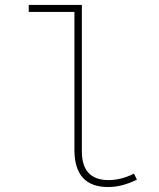

<svg xmlns="http://www.w3.org/2000/svg" viewBox="-20 -742 640 774"><path d="M416 12Q280 12 280 -138V-694H96V-722H310V-132Q310 -16 418 -16Q468 -16 520 -42L532 -18Q472 12 416 12Z"/></svg>

Font: TypoPRO Source Code Pro
Style: Regular
Weight: 200
Monospace: yes
Designer: Paul D. Hunt, Teo Tuominen
Foundry: Adobe Systems Incorporated
Version: Version 2.010;PS 1.0;hotconv 1.0.84;makeotf.lib2.5.63406